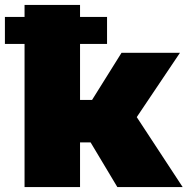

<svg xmlns="http://www.w3.org/2000/svg" viewBox="-50 -762 764 782"><path d="M428 0 319 -182H276V0H50V-583H-30V-693H50V-742H276V-693H386V-583H276V-355H325L445 -547H683L507 -285L694 0Z"/></svg>

Font: Montserrat Black
Style: Regular
Weight: 900
Designer: Julieta Ulanovsky
Foundry: Julieta Ulanovsky
Version: Version 9.000; ttfautohint (v1.8.4.7-5d5b)